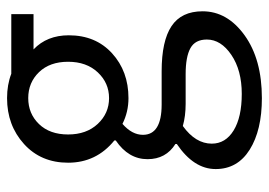

<svg xmlns="http://www.w3.org/2000/svg" viewBox="-129 -409 762 544"><g transform="rotate(-90 252.0 -137.0)"><path d="M116 -17V-21Q73 -48 73 -100Q73 -154 126 -190V-194Q63 -245 63 -325Q63 -402 116 -450Q169 -498 246 -498Q284 -498 315 -486H484V-423H384Q424 -385 424 -323Q424 -247 373 -200.5Q322 -154 246 -154Q207 -154 173 -171Q142 -144 142 -113Q142 -60 228 -60H322Q408 -60 450 -32Q492 -4 492 56Q492 126 424 175Q356 224 246 224Q155 224 100 189.5Q45 155 45 93Q45 31 116 -17ZM117 82Q117 121 154.5 144Q192 167 258 167Q325 167 368.5 137.5Q412 108 412 68Q412 35 387.5 21.5Q363 8 314 8H230Q195 8 167 0Q117 36 117 82ZM172.5 -407.5Q143 -377 143 -325Q143 -273 173 -241Q203 -209 246 -209Q289 -209 319 -241Q349 -273 349 -325Q349 -377 319.5 -407.5Q290 -438 246 -438Q202 -438 172.5 -407.5Z"/></g></svg>

Font: RibengUni
Style: Regular
Weight: 400
Designer: (1) Dr. Andrew Glass (Senior Program Manager at Microsoft Corporation)
(2) Bivuti Chakma (Chakma Font Designer & Keyboar
Foundry: Bivuti Chakma
Version: Version 2.2022; Updated on: 03 June 2022; Friday